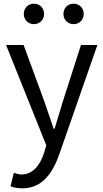

<svg xmlns="http://www.w3.org/2000/svg" viewBox="-20 -787 561 1041"><path d="M101 234C209 234 266 152 303 45L508 -543H419L322 -241C307 -193 291 -138 276 -89H271C254 -138 235 -194 219 -241L108 -543H13L231 1L219 42C197 109 158 159 96 159C82 159 66 154 55 150L37 223C54 230 75 234 101 234ZM164 -656C196 -656 219 -681 219 -711C219 -743 196 -767 164 -767C132 -767 109 -743 109 -711C109 -681 132 -656 164 -656ZM379 -656C411 -656 434 -681 434 -711C434 -743 411 -767 379 -767C347 -767 324 -743 324 -711C324 -681 347 -656 379 -656Z"/></svg>

Font: Microsoft YaHei
Style: Regular
Weight: 400
Designer: Ryoko NISHIZUKA 西塚涼子 (kana, bopomofo & ideographs); Paul D. Hunt (Latin, Greek & Cyrillic); Sandoll Communications 산돌커뮤니
Foundry: Adobe
Version: Version 2.001;hotconv 1.0.111;makeotfexe 2.5.65597